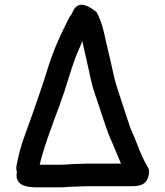

<svg xmlns="http://www.w3.org/2000/svg" viewBox="-20 -741 709 824"><path d="M295 -37 294.7 -37C276.3 -35.8 258.5 -34 240.8 -34H150.5C153 -47.1 155.6 -56.8 162.7 -80.4C190.5 -175.9 225.1 -254.6 256.6 -349.2C278.3 -414.4 294.4 -478.1 320.2 -532.4C325.8 -544.2 328.7 -554.4 333.3 -565.2C334.1 -561.3 334.9 -557.3 335.7 -553.1C344.6 -510.5 351.9 -484.6 361.9 -437.1C372 -386.4 380.5 -355 395.7 -313.1C415.7 -255.9 438.6 -175.8 463 -125.6C474.4 -97.2 487.5 -67 499.4 -39H360.2C337 -39 315.4 -37 295.2 -37ZM259.9 -630.9C230.4 -571.3 206.5 -516.9 185 -447.7C164.3 -377.3 136.8 -303.3 114.4 -237.7C95.6 -184.2 66.9 -114.1 56.2 -54.7C52.8 -37.2 46.2 -22.1 52.7 -2.1C49.8 11.6 49.7 25.2 59.4 38.9C70.3 54 84.2 55.9 98.1 59.9L116.7 61.9C122.3 62.7 129 63 136.5 63H240.8C251 63 259.9 62.5 271.7 61C279.2 61 287 60.7 296.6 60C316.8 59.9 339.6 58 360.2 58H545.5C581.7 58 606.5 50.9 616.2 18.7C621.5 1.5 621.6 -12.9 612.8 -25.7C594.9 -56.6 580.7 -90.2 566.6 -127C556.3 -155.4 541.7 -183.1 533.2 -210.3C517.5 -260.8 490.9 -336.6 476.7 -384C467.5 -414.6 455.1 -481.6 446.4 -513C431.2 -572.1 423.3 -638.7 394.7 -688.3C380.2 -700.1 364.6 -712.8 341.4 -719.2C311.8 -727.4 296 -703.4 289.9 -684.8C289.5 -683.6 288.8 -682.3 287.8 -680.8C272.4 -661.7 271.9 -653.3 259.9 -630.9Z"/></svg>

Font: HoneyBee
Style: Blk
Weight: 700
Foundry: Cannot Into Space Fonts
Version: Version 0.89